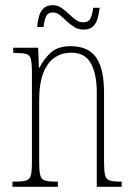

<svg xmlns="http://www.w3.org/2000/svg" viewBox="-20 -720 513 740"><path d="M28 0V-20H36Q67 -20 81 -24.5Q95 -29 99 -45Q103 -61 103 -96V-441Q103 -476 99 -492Q95 -508 81 -512Q67 -516 36 -516H31V-536H127L130 -459H132Q151 -496 178 -519Q205 -542 252 -542Q320 -542 350.5 -498.5Q381 -455 381 -363V-96Q381 -61 385 -45Q389 -29 402.5 -24.5Q416 -20 445 -20H449V0H353V-364Q353 -434 330.5 -475.5Q308 -517 254 -517Q220 -517 192 -499Q164 -481 147.5 -440.5Q131 -400 131 -333V-96Q131 -61 135 -45Q139 -29 153 -24.5Q167 -20 197 -20H203V0ZM302 -606Q282 -606 266 -616Q250 -626 236.5 -639Q223 -652 210.5 -662Q198 -672 184 -672Q164 -672 157 -655.5Q150 -639 148 -616H123Q125 -635 129.5 -654Q134 -673 146.5 -686.5Q159 -700 183 -700Q202 -700 216.5 -690Q231 -680 244.5 -667Q258 -654 271.5 -644Q285 -634 301 -634Q322 -634 329.5 -651Q337 -668 339 -690H364Q362 -671 357 -651.5Q352 -632 339.5 -619Q327 -606 302 -606Z"/></svg>

Font: Noto Serif Khmer ExtraCondensed Thin
Style: Regular
Weight: 100
Width: 2
Designer: Danh Hong and the Monotype Design Team
Foundry: Monotype Imaging Inc.
Version: Version 2.004; ttfautohint (v1.8.4.7-5d5b)